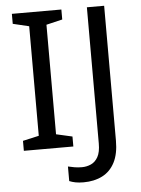

<svg xmlns="http://www.w3.org/2000/svg" viewBox="-60 -761 732 997"><g transform="rotate(-5 306.0 -262.0)"><path d="M298 0H40V-52L124 -71V-642L40 -662V-714H298V-662L214 -642V-71L298 -52ZM335 190Q311 190 293 186.5Q275 183 261 177V101Q277 105 295 108Q313 111 333 111Q358 111 380.5 101Q403 91 417 66Q431 41 431 -4V-714H521V-11Q521 58 498 102.5Q475 147 433 168.5Q391 190 335 190Z"/></g></svg>

Font: Noto Sans NKo Unjoined
Style: Regular
Weight: 400
Designer: Monotype Design Team
Foundry: Monotype Imaging Inc.
Version: Version 2.004